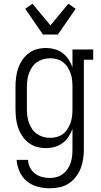

<svg xmlns="http://www.w3.org/2000/svg" viewBox="-20 -785 540 1028"><path d="M247 223Q214 223 181.5 214.5Q149 206 124 185.5Q99 165 85 134Q71 103 69 71H130Q131 92 140.5 111.5Q150 131 167 144Q184 157 205 162.5Q226 168 247 168Q265 168 283 163Q301 158 316 147Q331 136 341.5 120.5Q352 105 358 87.5Q364 70 366 51.5Q368 33 368 15V-95Q360 -73 347 -53Q334 -33 315 -19Q296 -5 273 1.5Q250 8 226 8Q201 8 177 1.5Q153 -5 133 -20.5Q113 -36 99 -57Q85 -78 77 -101.5Q69 -125 66 -150Q63 -175 63 -200V-320Q63 -345 66 -370Q69 -395 77 -418.5Q85 -442 99 -463Q113 -484 133 -499.5Q153 -515 177 -521.5Q201 -528 226 -528Q250 -528 273 -521.5Q296 -515 315 -501Q334 -487 347 -467Q360 -447 368 -425V-520H479V-465H429V15Q429 41 425 67Q421 93 411.5 117.5Q402 142 385.5 163Q369 184 347 198Q325 212 299 217.5Q273 223 247 223ZM249 -47Q267 -47 285 -52Q303 -57 317.5 -68Q332 -79 342 -95Q352 -111 358 -128Q364 -145 366 -163.5Q368 -182 368 -200V-320Q368 -338 366 -356.5Q364 -375 358 -392Q352 -409 342 -425Q332 -441 317.5 -452Q303 -463 285 -468Q267 -473 249 -473Q230 -473 212 -468Q194 -463 178.5 -452.5Q163 -442 152.5 -426.5Q142 -411 135.5 -393.5Q129 -376 126.5 -357.5Q124 -339 124 -320V-200Q124 -181 126.5 -162.5Q129 -144 135.5 -126.5Q142 -109 152.5 -93.5Q163 -78 178.5 -67.5Q194 -57 212 -52Q230 -47 249 -47ZM210 -600 115 -738 154 -765 250 -649 346 -765 385 -738 290 -600Z"/></svg>

Font: Iosevka Curly Slab Light
Style: Regular
Weight: 300
Monospace: yes
Designer: Belleve Invis
Foundry: Belleve Invis
Version: Version 22.1.2; ttfautohint (v1.8.4)